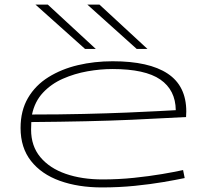

<svg xmlns="http://www.w3.org/2000/svg" viewBox="-20 -810 897 840"><path d="M426 10Q322 10 241.5 -19Q161 -48 115.5 -106Q70 -164 70 -250Q70 -326 102.5 -381.5Q135 -437 192 -472.5Q249 -508 321 -525Q393 -542 473 -542Q632 -542 713.5 -488Q795 -434 795 -322Q795 -317 794.5 -311Q794 -305 794 -298Q768 -297 706.5 -293.5Q645 -290 555.5 -286Q466 -282 354.5 -279.5Q243 -277 117 -276Q117 -268 116.5 -260Q116 -252 116 -243Q116 -171 156.5 -122.5Q197 -74 267.5 -49.5Q338 -25 429 -25Q499 -25 566 -32Q633 -39 689 -48.5Q745 -58 781 -66L788 -31Q750 -23 694.5 -13.5Q639 -4 570 3Q501 10 426 10ZM120 -309Q240 -309 346 -311.5Q452 -314 536 -317.5Q620 -321 675 -324Q730 -327 749 -328Q748 -416 681.5 -462Q615 -508 472 -508Q419 -508 362.5 -498Q306 -488 255 -465.5Q204 -443 168 -404.5Q132 -366 120 -309ZM352 -596 135 -790H189L399 -596ZM578 -596 362 -790H415L625 -596Z"/></svg>

Font: Georama ExtraExtended ExtraLight
Style: Regular
Weight: 200
Width: 8
Designer: Jean-Baptiste Levee
Foundry: Production Type
Version: Version 1.000